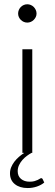

<svg xmlns="http://www.w3.org/2000/svg" viewBox="-20 -734 262 922"><path d="M111 -625.5Q102 -625.5 94 -629Q86 -632.5 80 -638.5Q74 -644.5 70.5 -652.2Q67 -660 67 -669Q67 -678 70.5 -686.2Q74 -694.5 80 -700.5Q86 -706.5 94 -710Q102 -713.5 111 -713.5Q120 -713.5 128 -710Q136 -706.5 142 -700.5Q148 -694.5 151.8 -686.2Q155.5 -678 155.5 -669Q155.5 -660 151.8 -652.2Q148 -644.5 142 -638.5Q136 -632.5 128 -629Q120 -625.5 111 -625.5ZM192.5 142.5Q178.5 154.5 157.2 161.8Q136 169 113 169Q74.5 169 51.2 150.2Q28 131.5 28 98.5Q28 83 33.8 69Q39.5 55 49 42.5Q58.5 30 71 19.2Q83.5 8.5 96.5 0H87.5V-497.5H135V0H131.5Q121.5 5.5 109.8 14Q98 22.5 88 33.8Q78 45 71.5 58.8Q65 72.5 65 88Q65 112 81 125.2Q97 138.5 122 138.5Q136 138.5 145.5 135.8Q155 133 161.2 130Q167.5 127 171.5 124.2Q175.5 121.5 178 121.5Q182 121.5 184.5 125.5Z"/></svg>

Font: LatoLatin Light
Style: Regular
Weight: 300
Designer: Lukasz Dziedzic with Adam Twardoch and Botio Nikoltchev
Foundry: tyPoland Lukasz Dziedzic
Version: Version 2.015; 2015-08-06; http://www.latofonts.com/